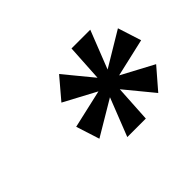

<svg xmlns="http://www.w3.org/2000/svg" viewBox="-74 -876 579 579"><g transform="rotate(-45 215.5 -586.0)"><path d="M195 -432 243 -554 132 -488 108 -563 231 -591 128 -646 184 -712 258 -622 265 -740H345L297 -618L407 -684L431 -609L309 -581L412 -526L355 -460L281 -550L274 -432Z"/></g></svg>

Font: Instrument Sans Condensed Medium
Style: Italic
Weight: 500
Width: 3
Italic angle: -13°
Designer: Rodrigo Fuenzalida
Foundry: fragTYPE
Version: Version 1.000;gftools[0.9.28]